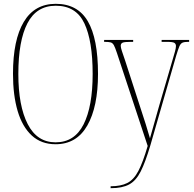

<svg xmlns="http://www.w3.org/2000/svg" viewBox="-20 -745 1013 1005"><path d="M271 10Q196 10 146.5 -35.5Q97 -81 72.5 -163.5Q48 -246 48 -359Q48 -536 104.5 -630.5Q161 -725 272 -725Q386 -725 439.5 -634Q493 -543 493 -358Q493 -186 437 -88Q381 10 271 10ZM271 0Q370 0 417.5 -94Q465 -188 465 -358Q465 -531 421.5 -623Q378 -715 272 -715Q171 -715 123.5 -623Q76 -531 76 -358Q76 -191 125 -95.5Q174 0 271 0ZM559 230Q612 230 646 213Q680 196 704 150.5Q728 105 753 19L592 -468Q583 -495 576.5 -507.5Q570 -520 559.5 -523Q549 -526 526 -526H525V-536H677V-526H666Q631 -526 621.5 -521.5Q612 -517 612 -505Q612 -496 618 -478Q624 -460 635 -428L702 -221Q728 -142 742.5 -96Q757 -50 765 -21Q773 -50 786 -95.5Q799 -141 813 -191L884 -434Q891 -457 896 -475.5Q901 -494 901 -504Q901 -515 893 -520.5Q885 -526 851 -526H826V-536H970V-526H966Q945 -526 935 -521.5Q925 -517 918.5 -501.5Q912 -486 902 -453L767 16Q741 104 716.5 152.5Q692 201 656 220.5Q620 240 560 240H559Z"/></svg>

Font: Noto Serif Display Condensed Thin
Style: Regular
Weight: 100
Width: 3
Designer: Monotype Design Team
Foundry: Monotype Imaging Inc.
Version: Version 2.009